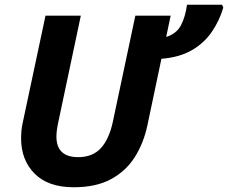

<svg xmlns="http://www.w3.org/2000/svg" viewBox="-20 -780 962 810"><path d="M291 10Q183 10 126 -47.5Q69 -105 69 -196Q69 -212 70.5 -229Q72 -246 76 -263L172 -714H321L226 -265Q218 -228 218 -204Q218 -117 310 -117Q370 -117 405 -154.5Q440 -192 456 -266L551 -714H700L681 -624Q725 -638 743.5 -673.5Q762 -709 769 -760H917L922 -748Q906 -693 873.5 -645.5Q841 -598 789 -568Q737 -538 661 -532L602 -252Q586 -176 548.5 -117Q511 -58 448 -24Q385 10 291 10Z"/></svg>

Font: Noto IKEA Latin
Style: Bold Italic
Weight: 700
Italic angle: -12°
Designer: Monotype Design Team
Foundry: Monotype Imaging Inc.
Version: Version 1.0